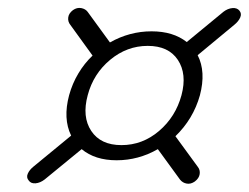

<svg xmlns="http://www.w3.org/2000/svg" viewBox="-20 -572 616 475"><path d="M51 -125.5Q44.5 -133 48.8 -142.5Q53 -152 63 -160L156 -236.5Q135.5 -278.5 151 -336.5Q159 -365.5 173.8 -390.2Q188.5 -415 209 -434.5L154 -510.5Q147.5 -518.5 148.8 -528.8Q150 -539 160.5 -547Q170.5 -554 181 -552Q191.5 -550 197 -542.5L252 -467Q300.5 -494.5 355 -494.5Q408.5 -494.5 442 -468L533 -543Q543.5 -551 555 -552Q566.5 -553 572.5 -545.5Q578.5 -538 574.2 -528.5Q570 -519 559.5 -510.5L469 -435.5Q490 -394.5 474.5 -336Q458 -277.5 414 -235L469.5 -159Q475.5 -151.5 474 -141.2Q472.5 -131 462 -123Q452 -116 442 -117.8Q432 -119.5 425.5 -127.5L370.5 -203Q322.5 -175.5 268.5 -175.5Q215 -175.5 182 -203L90.5 -128Q79.5 -119.5 68 -118.5Q56.5 -117.5 51 -125.5ZM280.5 -213Q332.5 -213 373.5 -248Q414.5 -283 429 -336.5Q443 -389 420 -423.8Q397 -458.5 345.5 -458.5Q294 -458.5 252.5 -424Q211 -389.5 197 -336.5Q182.5 -283 205.8 -248Q229 -213 280.5 -213Z"/></svg>

Font: Fraunces 9pt S050 Light
Style: Italic
Weight: 300
Italic angle: -16°
Version: Version 1.000; ttfautohint (v1.8.3)